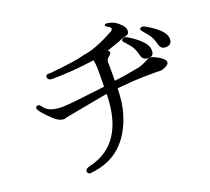

<svg xmlns="http://www.w3.org/2000/svg" viewBox="-136 -977 1272 1165"><g transform="rotate(-20 500.0 -394.5)"><path d="M863 -555Q863 -520 829.5 -520Q796 -520 787 -546L778 -576Q768 -610 741 -639Q714 -668 714 -672V-674Q714 -688 738 -688Q742 -688 748 -684Q854 -620 862 -570Q863 -562 863 -555ZM990 -586Q990 -546 949 -546Q921 -546 912 -572L903 -602Q894 -633 867 -663.5Q840 -694 840 -698Q840 -712 858 -712Q862 -712 868 -710Q990 -643 990 -586ZM235 -601H232Q221 -601 214 -608Q207 -615 207 -619V-624Q207 -639 228 -639Q233 -639 236 -638Q409 -655 457 -670L466 -672L478 -674Q549 -685 669 -750Q679 -758 679 -765.5Q679 -773 663 -781.5Q647 -790 647 -797.5Q647 -805 658 -805Q669 -805 689.5 -799Q710 -793 728 -778Q766 -747 766 -723.5Q766 -700 753 -696Q747 -693 729.5 -689.5Q712 -686 700 -678L611 -647Q621 -641 621 -632Q621 -623 604.5 -610.5Q588 -598 588 -576Q588 -570 589 -565V-461Q637 -465 748 -486Q775 -491 819 -515Q829 -520 839 -520L857 -516Q927 -484 927 -458Q927 -444 904.5 -433.5Q882 -423 873 -423H862Q860 -424 831.5 -424Q803 -424 749 -423H746Q711 -423 589 -412Q587 -315 567 -252Q493 -7 265 15Q263 15 260 16Q240 16 240 -2V-3Q240 -20 270 -26Q510 -82 515 -403L357 -374Q238 -353 222 -347Q200 -347 179 -360.5Q158 -374 121 -413Q84 -452 84 -466Q84 -480 99 -480Q106 -480 109.5 -477Q113 -474 124 -459Q152 -420 240 -420Q278 -420 515 -449Q516 -507 516 -553Q516 -599 509 -622L496 -620Q362 -601 235 -601Z"/></g></svg>

Font: Sawarabi Mincho
Style: Regular
Weight: 400
Version: Version 1.00